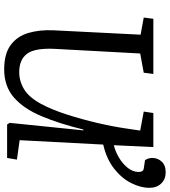

<svg xmlns="http://www.w3.org/2000/svg" viewBox="33 -832 813 919"><g transform="rotate(90 439.5 -372.5)"><path d="M312 14Q237 14 195 -17.5Q153 -49 137.5 -102.5Q122 -156 125 -222L146 -639L64 -654L70 -700H334L328 -654L236 -637L214 -230Q209 -134 237 -96Q265 -58 325 -58Q369 -58 407.5 -81.5Q446 -105 477 -162Q505 -214 528 -285.5Q551 -357 568.5 -432Q586 -507 595 -570L605 -637L514 -654L521 -700H684L675 -511Q705 -518 734.5 -535.5Q764 -553 783.5 -577.5Q803 -602 803 -630Q803 -641 798.5 -647.5Q794 -654 781 -655L747 -660Q741 -668 738.5 -677Q736 -686 736 -695Q736 -721 753.5 -740Q771 -759 805 -759Q838 -759 858.5 -737.5Q879 -716 879 -681Q879 -639 856 -593.5Q833 -548 787 -512Q741 -476 672 -460L651 -60L744 -47L736 0H576L568 -12L604 -365H600Q572 -250 536 -164.5Q500 -79 446.5 -32.5Q393 14 312 14Z"/></g></svg>

Font: Literata 7pt
Style: Italic
Weight: 400
Italic angle: -2°
Designer: Latin by Veronika Burian and Jose Scaglione. Greek by Irene Vlachou. Cyrillic by Vera Evstafieva
Foundry: TypeTogether
Version: Version 3.002